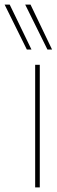

<svg xmlns="http://www.w3.org/2000/svg" viewBox="-100 -810 245 830"><path d="M52 0V-530H72V0ZM16 -596 -80 -790H-58L36 -596ZM105 -596 9 -790H32L125 -596Z"/></svg>

Font: Georama Condensed Thin
Style: Regular
Weight: 100
Width: 3
Designer: Jean-Baptiste Levee
Foundry: Production Type
Version: Version 1.000